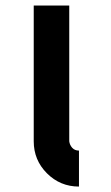

<svg xmlns="http://www.w3.org/2000/svg" viewBox="-20 -687 407 707"><path d="M235 -166.7Q236.7 -153.3 245.8 -142.9Q255 -132.5 270.8 -132.5V0Q201.7 0 152.9 -48.8Q104.2 -97.5 104.2 -166.7V-666.7H235Z"/></svg>

Font: 0xA000-Squareish
Style: Squareish-Bold
Weight: 700
Version: Version 0.1